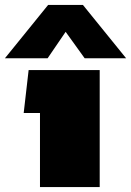

<svg xmlns="http://www.w3.org/2000/svg" viewBox="-61 -758 531 778"><path d="M-41 -522 134 -738H275L450 -522H282L205 -629L132 -522ZM101 0V-300H35L55 -474H343V0Z"/></svg>

Font: Boz Display
Style: Regular
Weight: 900
Version: Version 2.000; ttfautohint (v1.8.3)